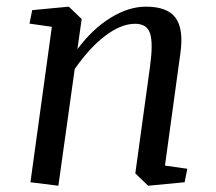

<svg xmlns="http://www.w3.org/2000/svg" viewBox="-20 -561 665 591"><path d="M548.3 0 436 10.7 396.5 -27.3 441.9 -356.9Q451.7 -428.7 441.9 -458.3Q432.1 -487.8 396 -487.8Q353 -487.8 304.4 -451.2Q255.9 -414.6 210 -348.6L159.7 10.7L73.7 0L139.6 -478.5L70.8 -488.3L79.1 -529.8L191.9 -540.5L231.4 -502.4L218.3 -409.7Q264.6 -471.7 320.1 -506.1Q375.5 -540.5 429.2 -540.5Q495.1 -540.5 520.3 -506.3Q545.4 -472.2 535.6 -399.9L487.8 -51.3L556.6 -41.5Z"/></svg>

Font: Noticia Text
Style: Italic
Weight: 400
Italic angle: -8°
Designer: JM Sole
Foundry: JM Sole
Version: Version 1.003